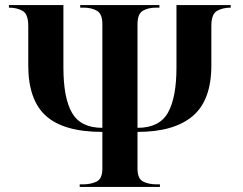

<svg xmlns="http://www.w3.org/2000/svg" viewBox="-20 -734 955 754"><path d="M293 0V-10H305Q337 -10 359.5 -21Q382 -32 382 -72V-216Q231 -216 161 -278.5Q91 -341 91 -477V-632Q91 -679 68.5 -691.5Q46 -704 15 -704V-714H229V-469Q229 -349 263 -290.5Q297 -232 382 -232V-639Q382 -679 361 -691.5Q340 -704 308 -704H295V-714H606V-704H593Q561 -704 540.5 -691.5Q520 -679 520 -639V-232Q606 -232 639.5 -291.5Q673 -351 673 -469V-714H886V-704Q855 -704 832.5 -691.5Q810 -679 810 -632V-477Q810 -340 736.5 -278Q663 -216 520 -216V-72Q520 -32 542 -21Q564 -10 596 -10H608V0Z"/></svg>

Font: Noto Serif Display SemiCondensed
Style: Bold
Weight: 700
Width: 4
Designer: Monotype Design Team
Foundry: Monotype Imaging Inc.
Version: Version 2.009